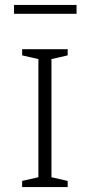

<svg xmlns="http://www.w3.org/2000/svg" viewBox="-20 -760 365 780"><path d="M70 0V-25L136 -40V-520L70 -535V-560H255V-535L189 -520V-40L255 -25V0ZM37 -704V-740H291V-704Z"/></svg>

Font: Spectral SC ExtraLight
Style: Regular
Weight: 275
Designer: Jean-Baptiste Levee
Foundry: Production Type
Version: Version 2.001